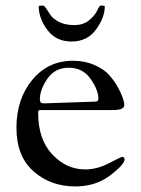

<svg xmlns="http://www.w3.org/2000/svg" viewBox="-20 -650 506 689"><path d="M119 -627C119 -598.3 129.3 -570.2 150 -542.5C170.7 -514.8 199.7 -501 237 -501C274.3 -501 303.5 -515.3 324.5 -544C345.5 -572.7 356 -600.3 356 -627C356 -629 352.3 -630 345 -630H341C338.3 -630 334.3 -624.2 329 -612.5C323.7 -600.8 314 -589.2 300 -577.5C286 -565.8 268.2 -560 246.5 -560C224.8 -560 206.8 -563.7 192.5 -571C178.2 -578.3 168 -586.3 162 -595L146 -619C141.3 -626.3 137.7 -630 135 -630H130C122.7 -630 119 -629 119 -627ZM100.5 -35C141.5 1 191.3 19 250 19C293.3 19 331 8.7 363 -12C376.3 -20.7 390.3 -31.8 405 -45.5C419.7 -59.2 427 -70 427 -78C427 -84 423.7 -87 417 -87C415.7 -87 400.5 -79.5 371.5 -64.5C342.5 -49.5 314 -42 286 -42C240.7 -42 201.2 -60 167.5 -96C133.8 -132 117 -181.3 117 -244C117 -249.3 117.5 -252.5 118.5 -253.5C119.5 -254.5 122.7 -255 128 -255H385C412.3 -255 426 -261 426 -273C426 -287 418.7 -307.7 404 -335C395.3 -351 384.7 -366.2 372 -380.5C359.3 -394.8 341.5 -407 318.5 -417C295.5 -427 270 -432 242 -432C182 -432 133.2 -409 95.5 -363C57.8 -317 39 -259.8 39 -191.5C39 -123.2 59.5 -71 100.5 -35ZM136 -279C127.3 -279 123 -283.7 123 -293C123 -316.3 132 -341.2 150 -367.5C168 -393.8 193.7 -407 227 -407C260.3 -407 286.3 -393.7 305 -367C323.7 -340.3 333 -317 333 -297C333 -292.3 331.8 -289.2 329.5 -287.5C327.2 -285.8 321.3 -285 312 -285Z"/></svg>

Font: Sorts Mill Goudy
Style: Regular
Weight: 400
Version: Version 003.101